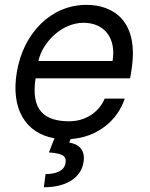

<svg xmlns="http://www.w3.org/2000/svg" viewBox="-20 -573 630 806"><path d="M452.4 -316.8H141.3C157.3 -394.2 238.6 -477.3 330.3 -477.3C421.5 -477.3 468.4 -409.1 452.4 -316.8ZM50.4 -268.5C25.6 -119.3 84.5 -14.2 208.5 7.5L185.4 66.8C239.3 71 260.7 79.5 255 112.2C249.3 144.9 215.2 157.7 171.2 157.7L164.1 213.1C262.1 213.1 320.3 170.5 330.3 109.4C340.2 54 307.5 31.2 270.6 25.6L276.6 10.7C388.8 3.6 473.7 -67.5 503.6 -159.1H419.7C393.8 -99.4 337 -63.9 270.6 -63.9C165.5 -63.9 109 -110.8 129.3 -244.3H526.3L532 -279.8C564.6 -483.3 457 -552.6 343 -552.6C195.7 -552.6 77.8 -436.1 50.4 -268.5Z"/></svg>

Font: Margiela Sans
Style: Italic
Weight: 400
Italic angle: -9.39999°
Designer: Stefan Endress, Andreas Faust
Version: Version 1.100;FEAKit 1.0